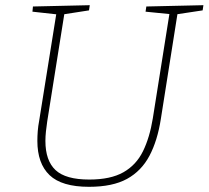

<svg xmlns="http://www.w3.org/2000/svg" viewBox="-20 -713 804 740"><path d="M544 -688 764 -693 761 -673 655 -657 665 -666 600 -255Q587 -171 556 -112.5Q525 -54 469.5 -23.5Q414 7 323 7Q218 7 171 -38Q124 -83 124 -170Q124 -188 125.5 -207.5Q127 -227 131 -248L198 -666L205 -657L105 -668L107 -688L326 -693L323 -673L220 -657L229 -666L162 -245Q159 -225 157 -206Q155 -187 155 -170Q155 -94 194 -57.5Q233 -21 324 -21Q406 -21 455.5 -49Q505 -77 531 -130Q557 -183 569 -257L634 -666L641 -658L541 -668Z"/></svg>

Font: Bitter Thin ExtraLight
Style: Italic
Weight: 250
Italic angle: -9°
Version: Version 2.002